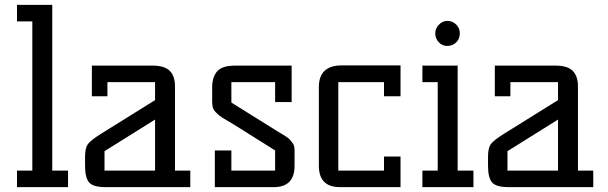

<svg xmlns="http://www.w3.org/2000/svg" viewBox="-20 -770 2501 790"><path d="M195 -750V-68H260V0H50V-68H113V-682H50V-750Z M700 -68H763V0H415Q364 0 347 -19Q330 -38 330 -88V-125Q330 -161 341.5 -177Q353 -193 398 -221L618 -358V-432H422V-374H358V-500H608Q657 -500 678.5 -478.5Q700 -457 700 -414ZM618 -68V-278L410 -148V-68Z M932 -348 1102 -242Q1109 -237 1123.5 -228.5Q1138 -220 1144 -216.5Q1150 -213 1160 -206Q1170 -199 1174 -194Q1178 -189 1183.5 -182Q1189 -175 1190.5 -167Q1192 -159 1192 -150V-88Q1192 0 1106 0H864V-151H932V-68H1112V-151L948 -254Q935 -262 913 -275Q891 -288 884.5 -293Q878 -298 868 -308Q858 -318 855.5 -328Q853 -338 853 -354V-411Q853 -453 873.5 -476.5Q894 -500 947 -500H1180V-350H1112V-432H932Z M1628 -126V0H1379Q1292 0 1292 -88V-412Q1292 -501 1387 -501H1628V-374H1560V-432H1372V-68H1560V-126Z M1863 -500V-68H1928V0H1718V-68H1781V-432H1718V-500ZM1872 -633Q1872 -610 1857 -595.5Q1842 -581 1820 -581Q1800 -581 1785.5 -596Q1771 -611 1771 -633Q1771 -653 1786 -668.5Q1801 -684 1821 -684Q1842 -684 1857 -669Q1872 -654 1872 -633Z M2358 -68H2421V0H2073Q2022 0 2005 -19Q1988 -38 1988 -88V-125Q1988 -161 1999.5 -177Q2011 -193 2056 -221L2276 -358V-432H2080V-374H2016V-500H2266Q2315 -500 2336.5 -478.5Q2358 -457 2358 -414ZM2276 -68V-278L2068 -148V-68Z"/></svg>

Font: Kelly Slab
Style: Regular
Weight: 400
Designer: Denis Masharov
Foundry: Denis Masharov
Version: Version 1.001